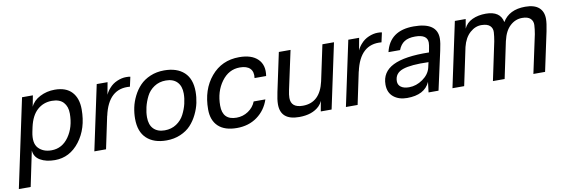

<svg xmlns="http://www.w3.org/2000/svg" viewBox="-91 -932 4474 1519"><g transform="rotate(-10 2146.0 -172.5)"><path d="M57 190H-38L113 -521H200L183 -432Q204 -479 258.5 -507Q313 -535 377 -535Q468 -535 514.5 -484.5Q561 -434 561 -345Q561 -191 482 -88.5Q403 14 284 14Q213 14 166.5 -13Q120 -40 116 -93ZM146 -237Q128 -148 166 -107.5Q204 -67 270 -67Q356 -67 409.5 -143Q463 -219 463 -329Q463 -385 432.5 -418.5Q402 -452 340 -452Q272 -452 223 -408.5Q174 -365 154 -275Z M951 -535Q976 -535 985 -532L968 -455Q797 -471 751 -258V-261L696 0H602L713 -521H800L782 -423Q796 -453 816 -474Q841 -503 878.5 -519Q916 -535 951 -535Z M1059 -193Q1059 -132 1091 -99.5Q1123 -67 1180 -67Q1234 -67 1274.5 -94Q1315 -121 1336.5 -163Q1358 -205 1368 -247Q1378 -289 1378 -328Q1378 -388 1346 -421Q1314 -454 1256 -454Q1202 -454 1161.5 -427Q1121 -400 1100 -358Q1079 -316 1069 -274Q1059 -232 1059 -193ZM964 -198Q964 -243 973.5 -288Q983 -333 1005.5 -378Q1028 -423 1061 -457.5Q1094 -492 1144.5 -513.5Q1195 -535 1256 -535Q1359 -535 1416 -482Q1473 -429 1473 -327Q1473 -282 1463.5 -237Q1454 -192 1431.5 -146Q1409 -100 1376.5 -65Q1344 -30 1293 -8Q1242 14 1180 14Q1079 14 1021.5 -39.5Q964 -93 964 -198Z M1859 -535Q1959 -535 2008.5 -486Q2058 -437 2044 -351H1951Q1958 -401 1932 -427.5Q1906 -454 1850 -454Q1761 -454 1703 -375Q1645 -296 1645 -183Q1645 -67 1757 -67Q1809 -67 1851.5 -95.5Q1894 -124 1912 -170H2006Q1978 -86 1909.5 -36Q1841 14 1746 14Q1648 14 1597 -34Q1546 -82 1546 -170Q1546 -329 1632.5 -432Q1719 -535 1859 -535Z M2246 14Q2097 14 2097 -114Q2097 -151 2110 -211L2176 -521H2270L2203 -210Q2195 -173 2195 -148Q2195 -69 2290 -69Q2428 -69 2465 -234L2526 -521H2619L2508 0H2421L2436 -82Q2426 -59 2409 -42Q2352 14 2246 14Z M2972 -535Q2997 -535 3006 -532L2989 -455Q2818 -471 2772 -258V-261L2717 0H2623L2734 -521H2821L2803 -423Q2817 -453 2837 -474Q2862 -503 2899.5 -519Q2937 -535 2972 -535Z M3261 -535Q3449 -535 3449 -406Q3449 -371 3435 -309L3367 0H3287L3297 -83Q3254 14 3113 14Q3047 14 3004.5 -20.5Q2962 -55 2962 -120Q2962 -221 3056 -268Q3150 -315 3345 -311L3349 -331Q3357 -369 3357 -388Q3357 -454 3258 -454Q3204 -454 3172 -433.5Q3140 -413 3123 -369H3030Q3069 -535 3261 -535ZM3055 -130Q3055 -101 3078 -84Q3101 -67 3143 -67Q3201 -67 3253 -103.5Q3305 -140 3318 -192L3328 -236Q3187 -241 3121 -218Q3055 -195 3055 -130Z M3840 -535Q3956 -535 3974 -444Q4028 -535 4157 -535Q4230 -535 4266.5 -503Q4303 -471 4303 -412Q4303 -377 4290 -314L4223 0H4129L4195 -308Q4202 -348 4203.5 -380Q4205 -412 4184 -432Q4163 -452 4118 -452Q4063 -452 4020.5 -412.5Q3978 -373 3961 -297V-299L3898 0H3804L3869 -308Q3876 -347 3878 -379Q3880 -411 3859.5 -431Q3839 -451 3794 -452Q3743 -454 3699 -415Q3655 -376 3637 -303L3573 0H3479L3590 -521H3677L3664 -446Q3684 -491 3731.5 -513Q3779 -535 3840 -535Z"/></g></svg>

Font: Nacelle
Style: Italic
Weight: 400
Italic angle: -12°
Designer: Sora Sagano
Foundry: Sora Sagano
Version: Version 1.000;FEAKit 1.0